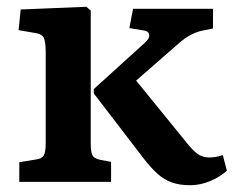

<svg xmlns="http://www.w3.org/2000/svg" viewBox="-20 -537 690 567"><path d="M541 10Q511 10 488 2Q465 -6 445.5 -23.5Q426 -41 405 -68L257 -261V-274L407 -410Q422 -423 420.5 -434Q419 -445 405 -447L362 -454L373 -511H609V-453L575 -446Q558 -442 541.5 -433Q525 -424 508 -409L382 -299L526 -122Q547 -95 562 -83.5Q577 -72 598 -72Q606 -72 616.5 -73.5Q627 -75 638 -79L650 -33Q629 -14 600 -2Q571 10 541 10ZM37 0V-58L86 -66Q103 -68 109 -77.5Q115 -87 115 -115V-381Q115 -414 109 -426Q103 -438 75 -441L35 -448L41 -509L235 -517L248 -506V-112Q248 -90 252.5 -79.5Q257 -69 276 -65L308 -59V0Z"/></svg>

Font: Literata 18pt SemiBold
Style: Regular
Weight: 600
Designer: Latin by Veronika Burian and Jose Scaglione. Greek by Irene Vlachou. Cyrillic by Vera Evstafieva.
Foundry: TypeTogether
Version: Version 3.103;gftools[0.9.29]